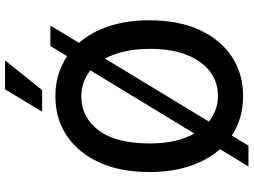

<svg xmlns="http://www.w3.org/2000/svg" viewBox="-142 -836 1009 764"><g transform="rotate(-90 362.0 -453.5)"><path d="M663.7 -363.3Q663.7 -246.4 625.2 -163Q586.6 -79.5 518.6 -34.8Q450.6 9.9 362.2 9.9Q273.4 9.9 204.9 -35.2L164.8 31.2H82L150.9 -82Q108 -130.3 84 -201.3Q60 -272.4 60 -363.3Q60 -479.4 98.5 -563.2Q137.1 -647 205.1 -692.1Q273.1 -737.2 361.9 -737.2Q451.7 -737.2 521 -690.3L561.4 -757.1H643.1L573.9 -643.1Q616.5 -594.8 640.1 -524Q663.7 -453.1 663.7 -363.3ZM173.7 -360.8Q173.7 -306.1 183.9 -261.7Q194.2 -217.3 213.1 -184.3L464.5 -597.7Q420.1 -633.9 360.1 -633.9Q277.7 -633.9 225.7 -564.8Q173.7 -495.7 173.7 -360.8ZM550.1 -360.8Q550.1 -415.8 540 -460.9Q529.8 -506 511.4 -539.8L260.7 -126.4Q305.4 -90.2 364 -90.2Q417.6 -90.2 459.5 -121.6Q501.4 -153.1 525.7 -213.4Q550.1 -273.8 550.1 -360.8ZM300.1 -789.8 389.2 -937.5H504.3L386 -789.8Z"/></g></svg>

Font: Interface Medium
Style: Regular
Weight: 500
Designer: Rasmus Andersson
Foundry: rsms
Version: Version 1.8